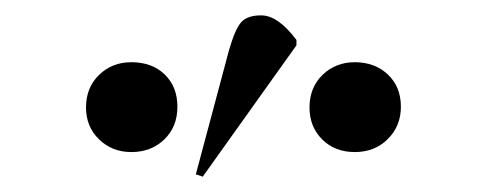

<svg xmlns="http://www.w3.org/2000/svg" viewBox="-20 -814 634 250"><path d="M244 -584 235 -587 278 -748Q286 -776 294 -785Q302 -794 320 -794Q342 -794 366 -762V-755ZM151 -616Q126 -616 109 -632.5Q92 -649 92 -674Q92 -700 109 -716.5Q126 -733 151 -733Q178 -733 194.5 -717Q211 -701 211 -675Q211 -649 194 -632.5Q177 -616 151 -616ZM442 -616Q416 -616 399.5 -632.5Q383 -649 383 -674Q383 -700 400 -716.5Q417 -733 442 -733Q468 -733 485 -717Q502 -701 502 -675Q502 -650 485 -633Q468 -616 442 -616Z"/></svg>

Font: Literata 72pt
Style: Regular
Weight: 400
Designer: Latin by Veronika Burian and Jose Scaglione. Greek by Irene Vlachou. Cyrillic by Vera Evstafieva.
Foundry: TypeTogether
Version: Version 3.002